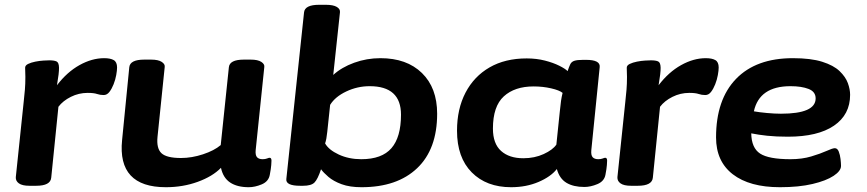

<svg xmlns="http://www.w3.org/2000/svg" viewBox="-20 -774 3621 802"><path d="M103 2Q73 2 59 -8Q45 -18 46 -34L79 -349Q82 -376 84 -399.5Q86 -423 86 -453Q86 -462 85.5 -471Q85 -480 85 -491Q85 -501 97.5 -507Q110 -513 127.5 -516.5Q145 -520 161.5 -521Q178 -522 186 -522Q206 -522 216 -517.5Q226 -513 226.5 -491.5Q227 -470 218 -418Q260 -473 312 -502Q364 -531 415 -531Q441 -531 455 -523Q469 -515 469 -492Q469 -480 465.5 -460.5Q462 -441 454.5 -422Q447 -403 437 -390Q427 -377 413 -377Q398 -377 385 -381.5Q372 -386 346 -386Q309 -386 276 -369.5Q243 -353 224 -328L194 -32Q191 2 131 2Z M673 8Q470 8 490 -189L520 -493Q523 -525 583 -525H611Q641 -525 655.5 -515.5Q670 -506 668 -494L638 -203Q633 -154 654.5 -134Q676 -114 736 -114Q781 -114 828 -129.5Q875 -145 902 -168L936 -493Q939 -525 999 -525H1027Q1057 -525 1071.5 -515.5Q1086 -506 1084 -494L1048 -147Q1046 -126 1053.5 -117.5Q1061 -109 1077 -109Q1088 -109 1095.5 -112Q1103 -115 1106 -115Q1114 -115 1114 -103Q1114 -99 1113 -84.5Q1112 -70 1107 -44Q1102 -16 1073.5 -4Q1045 8 1019 8Q971 8 941.5 -11.5Q912 -31 903 -73Q868 -37 806 -14.5Q744 8 673 8Z M1490 8Q1441 8 1407 -4.5Q1373 -17 1352 -35Q1331 -53 1321 -67Q1307 -25 1293.5 -11.5Q1280 2 1246 2H1234Q1173 2 1176 -26L1250 -722Q1253 -754 1313 -754H1341Q1372 -754 1387 -745Q1402 -736 1400 -722L1372 -461Q1407 -493 1459.5 -512Q1512 -531 1569 -531Q1679 -531 1742.5 -469Q1806 -407 1806 -299Q1806 -151 1722.5 -71.5Q1639 8 1490 8ZM1489 -109Q1575 -109 1615 -155Q1655 -201 1655 -295Q1655 -414 1524 -414Q1473 -414 1426.5 -392Q1380 -370 1359 -336L1347 -223Q1344 -192 1338 -175Q1353 -148 1395 -128.5Q1437 -109 1489 -109Z M2115 8Q2012 8 1950.5 -54Q1889 -116 1889 -228Q1889 -319 1924.5 -387Q1960 -455 2025 -492.5Q2090 -530 2180 -530Q2221 -530 2256 -521Q2291 -512 2316 -499.5Q2341 -487 2351 -477Q2357 -495 2362 -505.5Q2367 -516 2379 -520Q2391 -524 2416 -524H2428Q2488 -524 2485 -494L2450 -147Q2448 -126 2455.5 -117.5Q2463 -109 2479 -109Q2490 -109 2497.5 -112Q2505 -115 2508 -115Q2516 -115 2516 -103Q2516 -99 2515 -84.5Q2514 -70 2509 -44Q2504 -17 2475.5 -5Q2447 7 2421 7Q2375 7 2346 -10.5Q2317 -28 2306 -68Q2281 -36 2229.5 -14Q2178 8 2115 8ZM2166 -113Q2213 -113 2251 -130.5Q2289 -148 2304 -170L2318 -305Q2321 -336 2323.5 -353Q2326 -370 2330 -386Q2317 -397 2282 -405Q2247 -413 2209 -413Q2130 -413 2084.5 -371.5Q2039 -330 2039 -237Q2039 -174 2073 -143.5Q2107 -113 2166 -113Z M2616 2Q2586 2 2572 -8Q2558 -18 2559 -34L2592 -349Q2595 -376 2597 -399.5Q2599 -423 2599 -453Q2599 -462 2598.5 -471Q2598 -480 2598 -491Q2598 -501 2610.5 -507Q2623 -513 2640.5 -516.5Q2658 -520 2674.5 -521Q2691 -522 2699 -522Q2719 -522 2729 -517.5Q2739 -513 2739.5 -491.5Q2740 -470 2731 -418Q2773 -473 2825 -502Q2877 -531 2928 -531Q2954 -531 2968 -523Q2982 -515 2982 -492Q2982 -480 2978.5 -460.5Q2975 -441 2967.5 -422Q2960 -403 2950 -390Q2940 -377 2926 -377Q2911 -377 2898 -381.5Q2885 -386 2859 -386Q2822 -386 2789 -369.5Q2756 -353 2737 -328L2707 -32Q2704 2 2644 2Z M3238 8Q3111 8 3041 -46Q2971 -100 2971 -200Q2971 -358 3054.5 -444.5Q3138 -531 3292 -531Q3367 -531 3414.5 -516Q3462 -501 3487 -477Q3512 -453 3521.5 -427Q3531 -401 3531 -378Q3531 -295 3463.5 -249Q3396 -203 3271 -203Q3222 -203 3184.5 -207Q3147 -211 3118 -217Q3119 -156 3155 -132.5Q3191 -109 3282 -109Q3330 -109 3368.5 -120.5Q3407 -132 3432.5 -143.5Q3458 -155 3467 -155Q3478 -155 3483.5 -141Q3489 -127 3491 -109.5Q3493 -92 3493 -81Q3493 -60 3462 -39.5Q3431 -19 3374 -5.5Q3317 8 3238 8ZM3242 -299Q3387 -299 3387 -363Q3387 -391 3357.5 -402.5Q3328 -414 3282 -414Q3152 -414 3129 -309Q3151 -305 3183.5 -302Q3216 -299 3242 -299Z"/></svg>

Font: Asap Expanded Expanded Regular
Style: Bold Italic
Weight: 700
Width: 7
Italic angle: -6°
Designer: Pablo Cosgaya
Foundry: Omnibus-Type
Version: Version 3.001; ttfautohint (v1.8.4.7-5d5b)